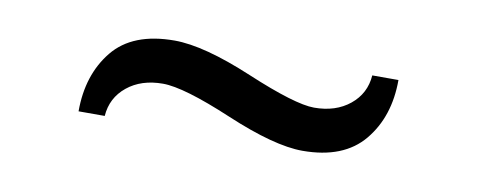

<svg xmlns="http://www.w3.org/2000/svg" viewBox="-29 -486 719 289"><g transform="rotate(10 330.0 -342.0)"><path d="M439 -277Q396 -277 321.5 -308.5Q247 -340 215 -340Q182 -340 160.5 -322.5Q139 -305 137 -277H97Q97 -333 127 -370Q157 -407 221 -407Q266 -407 341 -375.5Q416 -344 445 -344Q478 -344 499.5 -361.5Q521 -379 523 -407H563Q563 -351 532.5 -314Q502 -277 439 -277Z"/></g></svg>

Font: Overpass Light
Style: Regular
Weight: 300
Designer: Delve Withrington, Thomas Jockin
Foundry: Delve Fonts
Version: Version 3.000;DELV;Overpass